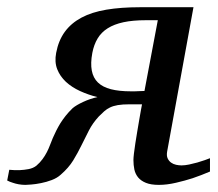

<svg xmlns="http://www.w3.org/2000/svg" viewBox="-82 -502 606 534"><path d="M502 -24.9Q478 -14.6 453.6 -6.3Q432.6 0.5 407.5 6.3Q382.3 12.2 359.9 12.2Q337.9 12.2 324 6.6Q310.1 1 302.2 -8.5Q294.4 -18.1 291.7 -30.5Q289.1 -43 289.1 -57.1Q289.1 -62.5 290.5 -75Q292 -87.4 294.4 -103.3Q296.9 -119.1 299.8 -136.7Q302.7 -154.3 305.4 -169.7Q308.1 -185.1 310.1 -196.5Q312 -208 313 -211.9H278.8Q258.8 -211.9 245.8 -209.7Q232.9 -207.5 223.9 -203.1Q214.8 -198.7 207.8 -192.4Q200.7 -186 192.9 -178.2Q175.8 -159.7 165.3 -139.2Q154.8 -118.7 144.5 -97.7Q134.3 -76.7 121.6 -55.9Q108.9 -35.2 86.9 -16.1Q76.7 -6.8 61.8 -1.2Q46.9 4.4 32 7.3Q17.1 10.3 5.1 11.2Q-6.8 12.2 -11.2 12.2Q-21 12.2 -30.3 10.5Q-39.6 8.8 -46.4 6.3Q-54.7 3.9 -62 0L-56.2 -29.8Q-41.5 -28.3 -27.3 -28.8Q-15.1 -29.3 -2.4 -31.7Q10.3 -34.2 19 -41Q29.3 -49.8 36.4 -59.6Q43.5 -69.3 48.6 -79.3Q53.7 -89.4 57.4 -99.4Q61 -109.4 64.9 -118.2Q69.3 -128.4 74.5 -138.7Q79.6 -148.9 85.9 -159.2Q92.3 -169.4 100.6 -179.9Q108.9 -190.4 120.1 -201.2Q129.9 -209.5 149.2 -218.5Q168.5 -227.5 189 -231.9Q163.6 -238.3 140.6 -248.8Q117.7 -259.3 101.3 -274.4Q85 -289.6 77.1 -309.6Q69.3 -329.6 74.2 -355Q80.6 -389.2 98.1 -413.3Q115.7 -437.5 144.5 -452.9Q173.3 -468.3 213.9 -475.1Q254.4 -481.9 307.1 -481.9H456.1L382.8 -80.1Q380.9 -68.8 384.3 -61.5Q387.7 -54.2 393.8 -49.8Q399.9 -45.4 407.7 -43.7Q415.5 -42 422.9 -42Q432.1 -42 443.8 -44.4Q455.6 -46.9 466.8 -50Q478 -53.2 487.5 -56.6Q497.1 -60.1 502 -62ZM324.2 -445.8Q287.6 -445.8 261.5 -440.2Q235.4 -434.6 217.5 -423.3Q199.7 -412.1 189.5 -395Q179.2 -377.9 174.8 -355Q169.4 -326.2 173.3 -305.7Q177.2 -285.2 190.4 -272.5Q203.6 -259.8 226.3 -253.9Q249 -248 282.2 -248H293Q299.3 -248 305.2 -248.5Q312 -248.5 319.8 -249L356.9 -445.8Z"/></svg>

Font: Charis SIL CyrE
Style: Italic
Weight: 400
Italic angle: -11°
Foundry: SIL International
Version: Version 5.000